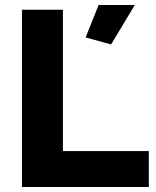

<svg xmlns="http://www.w3.org/2000/svg" viewBox="-20 -749 625 769"><path d="M425 -571 323 -599 375 -729H520ZM68 0V-710H232V-144H576V0Z"/></svg>

Font: Boldmen
Style: Bold
Weight: 700
Designer: Matt McInerney, Pablo Impallari, Rodrigo Fuenzalida
Foundry: LIVING CONCEPT
Version: Version 1.000